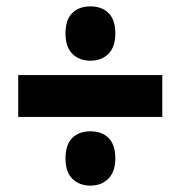

<svg xmlns="http://www.w3.org/2000/svg" viewBox="-20 -653 566 601"><path d="M263 -463Q228 -463 206.5 -484.5Q185 -506 185 -548Q185 -591 206 -612Q227 -633 263 -633Q299 -633 320 -612Q341 -591 341 -548Q341 -506 319.5 -484.5Q298 -463 263 -463ZM37 -287V-418H488V-287ZM263 -72Q228 -72 206.5 -93.5Q185 -115 185 -157Q185 -200 206 -221Q227 -242 263 -242Q299 -242 320 -221Q341 -200 341 -157Q341 -116 319.5 -94Q298 -72 263 -72Z"/></svg>

Font: Noto Sans Thai Cond Blk
Style: Regular
Weight: 900
Width: 3
Designer: Monotype Design Team
Foundry: Monotype Imaging Inc.
Version: Version 2.002; ttfautohint (v1.8.4.7-5d5b)